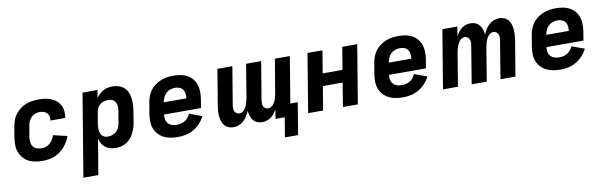

<svg xmlns="http://www.w3.org/2000/svg" viewBox="-48 -997 5296 1681"><g transform="rotate(-10 2600.0 -156.5)"><path d="M262 8Q229 8 197 2.5Q165 -3 138 -17Q111 -31 91 -54.5Q71 -78 60 -107Q49 -136 48.5 -168.5Q48 -201 53 -234L70 -334Q75 -362 85 -389Q95 -416 113 -439.5Q131 -463 155 -481Q179 -499 206.5 -509.5Q234 -520 262 -524Q290 -528 317 -528Q346 -528 374 -524.5Q402 -521 427 -511Q452 -501 473 -484.5Q494 -468 507 -445Q520 -422 523.5 -394Q527 -366 523 -338L521 -328H389L390 -332Q393 -350 388.5 -367.5Q384 -385 372 -396.5Q360 -408 343 -413Q326 -418 308 -418Q289 -418 269.5 -411Q250 -404 235 -389Q220 -374 211.5 -354.5Q203 -335 200 -316L183 -216Q180 -194 182.5 -172Q185 -150 197 -133.5Q209 -117 229 -109.5Q249 -102 272 -102Q291 -102 311 -108.5Q331 -115 346.5 -129Q362 -143 373 -161Q384 -179 390 -198L513 -169Q505 -144 490.5 -119.5Q476 -95 457.5 -74Q439 -53 415.5 -36.5Q392 -20 366.5 -10Q341 0 314.5 4Q288 8 262 8Z M587 215 709 -520H842L830 -451Q843 -469 859 -484Q875 -499 894 -509.5Q913 -520 933.5 -524Q954 -528 974 -528Q1003 -528 1030 -520Q1057 -512 1077 -494Q1097 -476 1108 -451.5Q1119 -427 1123 -399.5Q1127 -372 1126 -343.5Q1125 -315 1120 -286L1104 -186Q1100 -162 1093 -139Q1086 -116 1074.5 -93.5Q1063 -71 1046.5 -51.5Q1030 -32 1009 -18Q988 -4 963.5 2Q939 8 916 8Q890 8 865.5 2Q841 -4 822 -18.5Q803 -33 791 -54Q779 -75 772 -98L720 215ZM862 -102Q882 -102 902 -109Q922 -116 937.5 -130.5Q953 -145 961.5 -164.5Q970 -184 973 -204L990 -304Q993 -324 992.5 -344.5Q992 -365 983.5 -382Q975 -399 957.5 -408.5Q940 -418 920 -418Q902 -418 883 -413Q864 -408 848 -396Q832 -384 822.5 -366.5Q813 -349 811 -331L794 -231Q791 -216 790.5 -201.5Q790 -187 791.5 -173Q793 -159 798 -145.5Q803 -132 811.5 -122Q820 -112 833.5 -107Q847 -102 862 -102Z M1466 8Q1433 8 1400.5 2.5Q1368 -3 1340.5 -17Q1313 -31 1292 -54Q1271 -77 1260 -106Q1249 -135 1248.5 -168Q1248 -201 1253 -234L1270 -334Q1274 -361 1284.5 -388.5Q1295 -416 1312.5 -439.5Q1330 -463 1354.5 -480.5Q1379 -498 1406 -509Q1433 -520 1461 -524Q1489 -528 1516 -528Q1549 -528 1580.5 -522.5Q1612 -517 1639 -502.5Q1666 -488 1685.5 -464.5Q1705 -441 1714.5 -412Q1724 -383 1724.5 -350.5Q1725 -318 1720 -286L1707 -207H1378Q1375 -184 1379.5 -163Q1384 -142 1397.5 -127Q1411 -112 1432 -105.5Q1453 -99 1475 -99Q1493 -99 1511.5 -103.5Q1530 -108 1546 -118Q1562 -128 1574.5 -143Q1587 -158 1595 -176L1707 -135Q1691 -102 1664.5 -73.5Q1638 -45 1605.5 -26Q1573 -7 1537 0.5Q1501 8 1466 8ZM1396 -313H1596Q1598 -334 1596 -354Q1594 -374 1583.5 -389.5Q1573 -405 1554.5 -413Q1536 -421 1516 -421Q1495 -421 1473.5 -414.5Q1452 -408 1435 -393Q1418 -378 1409 -357.5Q1400 -337 1396 -317Z M2503 174H2386L2415 0H2333L2346 -80Q2335 -62 2322 -45.5Q2309 -29 2291.5 -16.5Q2274 -4 2254 2Q2234 8 2214 8Q2190 8 2169 -1Q2148 -10 2134.5 -27.5Q2121 -45 2114 -67Q2107 -89 2105 -112Q2096 -89 2082.5 -67Q2069 -45 2050 -27.5Q2031 -10 2007 -1Q1983 8 1959 8Q1935 8 1914 -1Q1893 -10 1879.5 -27Q1866 -44 1859 -66Q1852 -88 1850 -111.5Q1848 -135 1850 -158.5Q1852 -182 1856 -206L1908 -520H2041L1985 -184Q1983 -170 1983 -155.5Q1983 -141 1988.5 -129Q1994 -117 2006 -109.5Q2018 -102 2032 -102Q2044 -102 2056 -108.5Q2068 -115 2076.5 -125.5Q2085 -136 2091 -148Q2097 -160 2101 -172.5Q2105 -185 2108 -197.5Q2111 -210 2114 -223L2163 -520H2297L2241 -184Q2239 -170 2239 -155.5Q2239 -141 2244 -129Q2249 -117 2261 -109.5Q2273 -102 2287 -102Q2300 -102 2312.5 -109Q2325 -116 2333.5 -127.5Q2342 -139 2348 -151.5Q2354 -164 2358 -176.5Q2362 -189 2365 -202Q2368 -215 2370 -228L2419 -520H2552L2484 -110H2550Z M2623 0 2709 -520H2842L2809 -321H2985L3018 -520H3151L3065 0H2932L2967 -211H2791L2756 0Z M3466 8Q3433 8 3400.5 2.5Q3368 -3 3340.5 -17Q3313 -31 3292 -54Q3271 -77 3260 -106Q3249 -135 3248.5 -168Q3248 -201 3253 -234L3270 -334Q3274 -361 3284.5 -388.5Q3295 -416 3312.5 -439.5Q3330 -463 3354.5 -480.5Q3379 -498 3406 -509Q3433 -520 3461 -524Q3489 -528 3516 -528Q3549 -528 3580.5 -522.5Q3612 -517 3639 -502.5Q3666 -488 3685.5 -464.5Q3705 -441 3714.5 -412Q3724 -383 3724.5 -350.5Q3725 -318 3720 -286L3707 -207H3378Q3375 -184 3379.5 -163Q3384 -142 3397.5 -127Q3411 -112 3432 -105.5Q3453 -99 3475 -99Q3493 -99 3511.5 -103.5Q3530 -108 3546 -118Q3562 -128 3574.5 -143Q3587 -158 3595 -176L3707 -135Q3691 -102 3664.5 -73.5Q3638 -45 3605.5 -26Q3573 -7 3537 0.5Q3501 8 3466 8ZM3396 -313H3596Q3598 -334 3596 -354Q3594 -374 3583.5 -389.5Q3573 -405 3554.5 -413Q3536 -421 3516 -421Q3495 -421 3473.5 -414.5Q3452 -408 3435 -393Q3418 -378 3409 -357.5Q3400 -337 3396 -317Z M3822 0 3908 -520H4041L4028 -440Q4039 -458 4052 -474.5Q4065 -491 4082 -503.5Q4099 -516 4119 -522Q4139 -528 4159 -528Q4183 -528 4204 -519Q4225 -510 4238.5 -492.5Q4252 -475 4259 -453Q4266 -431 4268 -408Q4277 -431 4290.5 -453Q4304 -475 4323 -492.5Q4342 -510 4366 -519Q4390 -528 4414 -528Q4438 -528 4459 -519Q4480 -510 4494 -493Q4508 -476 4514.5 -454Q4521 -432 4523 -408.5Q4525 -385 4523.5 -361.5Q4522 -338 4518 -314L4466 0H4333L4388 -336Q4391 -350 4390.5 -364.5Q4390 -379 4384.5 -391Q4379 -403 4367.5 -410.5Q4356 -418 4342 -418Q4329 -418 4317 -411Q4305 -404 4296 -392.5Q4287 -381 4281 -368.5Q4275 -356 4271 -343.5Q4267 -331 4264 -318Q4261 -305 4259 -292L4211 0H4077L4132 -336Q4135 -350 4134.5 -364.5Q4134 -379 4129 -391Q4124 -403 4112.5 -410.5Q4101 -418 4087 -418Q4074 -418 4061.5 -411Q4049 -404 4040.5 -392.5Q4032 -381 4026 -368.5Q4020 -356 4016 -343.5Q4012 -331 4008.5 -318Q4005 -305 4003 -292L3955 0Z M4866 8Q4833 8 4800.5 2.5Q4768 -3 4740.5 -17Q4713 -31 4692 -54Q4671 -77 4660 -106Q4649 -135 4648.5 -168Q4648 -201 4653 -234L4670 -334Q4674 -361 4684.5 -388.5Q4695 -416 4712.5 -439.5Q4730 -463 4754.5 -480.5Q4779 -498 4806 -509Q4833 -520 4861 -524Q4889 -528 4916 -528Q4949 -528 4980.5 -522.5Q5012 -517 5039 -502.5Q5066 -488 5085.5 -464.5Q5105 -441 5114.5 -412Q5124 -383 5124.5 -350.5Q5125 -318 5120 -286L5107 -207H4778Q4775 -184 4779.5 -163Q4784 -142 4797.5 -127Q4811 -112 4832 -105.5Q4853 -99 4875 -99Q4893 -99 4911.5 -103.5Q4930 -108 4946 -118Q4962 -128 4974.5 -143Q4987 -158 4995 -176L5107 -135Q5091 -102 5064.5 -73.5Q5038 -45 5005.5 -26Q4973 -7 4937 0.5Q4901 8 4866 8ZM4796 -313H4996Q4998 -334 4996 -354Q4994 -374 4983.5 -389.5Q4973 -405 4954.5 -413Q4936 -421 4916 -421Q4895 -421 4873.5 -414.5Q4852 -408 4835 -393Q4818 -378 4809 -357.5Q4800 -337 4796 -317Z"/></g></svg>

Font: Iosevka Aile Extrabold
Style: Italic
Weight: 800
Italic angle: -9°
Designer: Belleve Invis
Foundry: Belleve Invis
Version: Version 31.1.0; ttfautohint (v1.8.4)